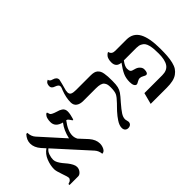

<svg xmlns="http://www.w3.org/2000/svg" viewBox="-88 -1165 1595 1595"><g transform="rotate(-45 709.5 -367.5)"><path d="M453.1 -441.9Q453.1 -427.7 449.2 -407.7Q445.3 -387.7 440.7 -373.8Q436 -359.9 434.1 -359.9Q429.7 -359.9 424.1 -369.4Q418.5 -378.9 410.4 -388.9Q402.3 -398.9 392.1 -399.9Q337.9 -329.1 337.9 -273.9Q337.9 -248.5 350.6 -225.6L416 -154.8Q454.1 -110.8 454.1 -64.9Q454.1 -38.1 441.7 -14.6Q429.2 8.8 407.2 8.8Q404.3 -27.8 380.9 -54.2L122.6 -339.4Q102.1 -325.2 92.5 -297.4Q83 -269.5 83 -244.1Q83 -227.5 93.3 -208.3Q103.5 -189 118.2 -170.9L147.5 -135.7Q161.6 -117.7 171.9 -98.1Q182.1 -78.6 182.1 -62Q182.1 -38.1 166.5 -19Q150.9 0 132.8 0H32.2Q29.8 -4.9 29.8 -5.9Q29.8 -13.2 37.1 -15.1Q49.3 -16.6 59.6 -25.9Q69.8 -35.2 69.8 -46.9Q69.8 -60.1 51.5 -110.6Q33.2 -161.1 33.2 -184.1Q33.2 -229 52.2 -276.9Q71.3 -324.7 111.3 -351.6L81.1 -384.8Q43 -428.7 43 -475.1Q43 -517.1 77.1 -554.2H89.8Q91.3 -511.7 115.2 -484.9L300.8 -278.8L302.2 -277.8Q319.3 -354.5 359.9 -405.8Q288.1 -423.8 288.1 -481.9Q288.1 -501 291.5 -516.1Q294.9 -531.2 299.8 -539.1Q304.7 -546.9 309.3 -551.8Q314 -556.6 317.4 -557.6L320.8 -559.1Q326.2 -555.2 327.6 -550Q329.1 -544.9 329.8 -540.5Q330.6 -536.1 334.5 -530.8Q338.4 -525.4 352.1 -518.8Q365.7 -512.2 389.2 -504.9Q401.9 -501.5 410.6 -498Q419.4 -494.6 430.4 -487.5Q441.4 -480.5 447.3 -469Q453.1 -457.5 453.1 -441.9Z M563 -558.1Q563 -535.2 579.3 -527.6Q595.7 -520 627.9 -520H797.9Q819.8 -520 835.7 -516.1Q851.6 -512.2 862.3 -502.7Q873 -493.2 879.4 -481.4Q885.7 -469.7 889.2 -450.2Q892.6 -430.7 893.8 -410.9Q895 -391.1 895 -360.8Q895 -315.4 889.2 -291.3Q883.3 -267.1 869.1 -246.3Q855 -225.6 815.9 -182.1Q777.8 -138.2 760.5 -111.3Q743.2 -84.5 743.2 -61Q743.2 -52.7 746.6 -41.5Q750 -30.3 750 -24.9Q750 -7.8 739 1.7Q728 11.2 710.9 11.2Q693.8 11.2 683.3 0.5Q672.9 -10.3 672.9 -29.8Q672.9 -43.5 678.5 -59.3Q684.1 -75.2 695.8 -92.8L717.3 -123Q727.1 -136.2 744.4 -155Q761.7 -173.8 768.1 -179.7L789.1 -201.2Q826.2 -239.3 836.7 -262Q847.2 -284.7 847.2 -332Q847.2 -352.5 844 -365.7Q840.8 -378.9 831.5 -390.6Q822.3 -402.3 803 -407.7Q783.7 -413.1 753.9 -413.1H606Q567.4 -413.1 545.2 -429.7Q522.9 -446.3 522.9 -479Q522.9 -534.2 546.9 -597.2Q558.1 -619.6 558.1 -632.8Q558.1 -651.4 525.9 -663.1Q492.2 -673.8 492.2 -698.2Q492.2 -710.9 495.4 -720.2Q498.5 -729.5 502.9 -734.1Q507.3 -738.8 511.5 -741.5Q515.6 -744.1 519 -745.1L522 -746.1Q523.9 -726.1 551.8 -719.2Q590.8 -708.5 590.8 -678.2Q590.8 -675.8 582.3 -642.1Q573.7 -608.4 571.8 -602.1Q563 -576.7 563 -558.1Z M1327.6 -248Q1327.6 -279.8 1325.9 -301.8Q1324.2 -323.7 1318.6 -346.4Q1313 -369.1 1302.7 -382.6Q1292.5 -396 1274.7 -404.5Q1256.8 -413.1 1231.4 -413.1H1082.5Q1051.8 -372.6 1051.8 -346.2Q1051.8 -322.8 1059.3 -313.2Q1066.9 -303.7 1093.8 -297.9Q1119.1 -292 1134.8 -275.4Q1150.4 -258.8 1150.4 -240.2Q1150.4 -195.8 1127.4 -195.8Q1121.1 -195.8 1103.5 -205.8Q1085.9 -215.8 1071.8 -215.8Q1056.6 -215.8 1040.8 -205.8Q1024.9 -195.8 1017.6 -195.8Q1004.9 -195.8 996.8 -210.4Q988.8 -225.1 988.8 -252Q988.8 -296.9 1004.6 -331.8Q1020.5 -366.7 1054.7 -413.1L1055.2 -413.6Q996.6 -418 996.6 -475.1Q996.6 -495.1 1001 -510.5Q1005.4 -525.9 1011.7 -533.9Q1018.1 -542 1024.4 -547.1Q1030.8 -552.2 1035.2 -553.7L1039.6 -555.2Q1046.9 -520 1087.4 -520H1219.7Q1295.9 -520 1330.8 -457Q1365.7 -394 1365.7 -265.1Q1365.7 -216.8 1363 -182.4Q1360.4 -147.9 1352.8 -116.2Q1345.2 -84.5 1331.8 -64.2Q1318.4 -43.9 1297.1 -28.8Q1275.9 -13.7 1245.4 -6.8Q1214.8 0 1173.3 0H984.4L1010.7 -100.1H1220.7Q1277.8 -100.1 1302.7 -136.5Q1327.6 -172.9 1327.6 -248Z"/></g></svg>

Font: Linux Libertine Display G
Style: Regular
Weight: 400
Designer: Philipp H. Poll
Foundry: Philipp H. Poll
Version: Version 5.0.9